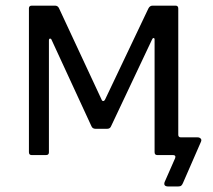

<svg xmlns="http://www.w3.org/2000/svg" viewBox="-20 -550 754 681"><path d="M577.1 111.4Q559 111.4 563.7 96.2L601.3 10.7Q603 5.4 601 2.7Q599.1 0 594 0H554.5V-62.8H612.3V-72Q612.3 -62.8 621.8 -62.8H681Q687.5 -62.8 691.7 -58.6Q696 -54.4 692.7 -47L629.1 98.8Q626.5 105.2 623 108.3Q619.5 111.4 611.5 111.4ZM92.2 0Q82.6 0 82.6 -10.4V-520.4Q82.6 -530 93 -530H175Q185 -530 189.3 -520.8L339.9 -197.6Q341.9 -191.8 345.9 -191.6Q350 -191.5 353 -197.6L506.1 -519.5Q508.7 -524.7 512.3 -527.3Q515.8 -530 521.7 -530H602.7Q612.3 -530 612.3 -519.6V-9.6Q612.3 0 601.9 0H537.9Q528.3 0 528.3 -10.4V-409.8Q528.3 -414.9 524.8 -415.1Q521.3 -415.3 519.1 -409.5L374.2 -102.8Q370.6 -93.2 360.3 -93.2H318.5Q308 -93.2 304.1 -102.8L163.7 -407.1Q161.5 -413.5 157.5 -413.1Q153.5 -412.7 153.5 -406.9V-9.6Q153.5 0 143.1 0Z"/></svg>

Font: Libre Franklin Thin
Style: Regular
Weight: 100
Designer: Pablo Impallari, Rodrigo Fuenzalida, Nhung Nguyen
Foundry: Impallari Type
Version: Version 3.000